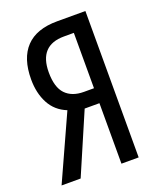

<svg xmlns="http://www.w3.org/2000/svg" viewBox="-134 -797 730 880"><g transform="rotate(-20 231.0 -357.0)"><path d="M13 0 156 -315Q101 -337 74.5 -387Q48 -437 48 -504Q48 -607 99 -660.5Q150 -714 251 -714H389V0H305V-295H233L106 0ZM256 -368H305V-638H257Q135 -638 135 -507Q135 -434 166.5 -401Q198 -368 256 -368Z"/></g></svg>

Font: Noto Sans ExtraCondensed
Style: Regular
Weight: 400
Width: 2
Designer: Monotype Design Team
Foundry: Monotype Imaging Inc.
Version: Version 2.013; ttfautohint (v1.8.4.7-5d5b)